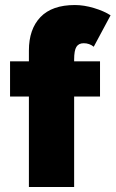

<svg xmlns="http://www.w3.org/2000/svg" viewBox="-20 -744 460 764"><path d="M278 -724Q314 -724 354 -712Q394 -700 420 -683L353 -558Q336 -572 313 -572Q293 -572 284 -557.5Q275 -543 275 -507V-500H378V-360H275V0H95V-360H20V-500H95V-543Q95 -628 141 -676Q187 -724 278 -724Z"/></svg>

Font: Oak Sans Black
Style: Regular
Weight: 900
Designer: Erik Kennedy, Walven
Foundry: Erik Kennedy, Walven
Version: Version 1.000